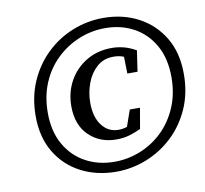

<svg xmlns="http://www.w3.org/2000/svg" viewBox="-73 -704 853 798"><g transform="rotate(-10 353.0 -304.5)"><path d="M356 15Q274 15 208 -19Q142 -53 103.5 -117Q65 -181 65 -270Q65 -351 94 -416.5Q123 -482 172 -528.5Q221 -575 283 -599.5Q345 -624 412 -624Q494 -624 559.5 -589.5Q625 -555 663.5 -491Q702 -427 702 -337Q702 -256 673 -191Q644 -126 595 -80Q546 -34 484 -9.5Q422 15 356 15ZM356 -27Q413 -27 466 -48.5Q519 -70 560 -110Q601 -150 625 -206.5Q649 -263 649 -333Q649 -411 618 -466.5Q587 -522 533.5 -551.5Q480 -581 412 -581Q355 -581 302 -559.5Q249 -538 207 -498Q165 -458 141 -401.5Q117 -345 117 -275Q117 -197 148.5 -141.5Q180 -86 234 -56.5Q288 -27 356 -27ZM379 -117Q310 -117 264 -161.5Q218 -206 218 -285Q218 -343 244 -390.5Q270 -438 317 -466.5Q364 -495 425 -495Q479 -495 527 -467L514 -379H471L469 -465L501 -428Q473 -458 426 -458Q384 -458 355.5 -432.5Q327 -407 312.5 -367.5Q298 -328 298 -286Q298 -225 325 -190Q352 -155 394 -155Q413 -155 431 -161Q449 -167 466 -176L424 -141L455 -230H498L483 -143Q462 -133 436.5 -125Q411 -117 379 -117Z"/></g></svg>

Font: Lisu Bosa Black
Style: Italic
Weight: 900
Italic angle: -19°
Designer: David Morse, Annie Olsen, Victor Gaultney, Frank Grießhammer (Latin)
Foundry: SIL International
Version: Version 2.000